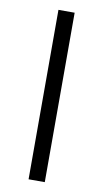

<svg xmlns="http://www.w3.org/2000/svg" viewBox="-81 -730 414 770"><g transform="rotate(10 126.0 -345.0)"><path d="M159 0H93V-690H159Z"/></g></svg>

Font: Exo 2.0 Light
Style: Regular
Weight: 300
Designer: Natanael Gama
Version: Version 1.001;PS 001.001;hotconv 1.0.70;makeotf.lib2.5.58329